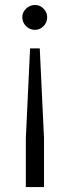

<svg xmlns="http://www.w3.org/2000/svg" viewBox="-20 -547 278 773"><path d="M140.1 -352.1 157.2 9.8V206.1H84V9.8L101.1 -352.1ZM69.8 -478Q69.8 -497.6 85 -512.2Q100.1 -526.9 121.1 -526.9Q140.6 -526.9 155.3 -512.2Q169.9 -497.6 169.9 -478Q169.9 -456.5 155.3 -441.7Q140.6 -426.8 121.1 -426.8Q100.1 -426.8 85 -441.7Q69.8 -456.5 69.8 -478Z"/></svg>

Font: Lumene Sans Condensed
Style: Regular
Weight: 400
Width: 3
Designer: Deni Anggara
Version: Version 1.003;Glyphs 3.1.2 (3151)